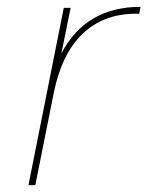

<svg xmlns="http://www.w3.org/2000/svg" viewBox="-20 -540 430 560"><path d="M390 -520 386 -500H377Q282 -500 221 -441.5Q160 -383 137 -270L83 0H63L166 -517H186L159 -384Q230 -520 390 -520Z"/></svg>

Font: Montserrat Alternates Thin
Style: Italic
Weight: 250
Italic angle: -11.3°
Designer: Julieta Ulanovsky
Foundry: Julieta Ulanovsky
Version: Version 7.200